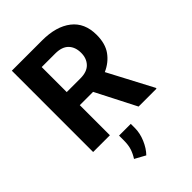

<svg xmlns="http://www.w3.org/2000/svg" viewBox="-273 -826 1187 1187"><g transform="rotate(-45 320.5 -232.0)"><path d="M460.9 0 326.2 -263.2H210V0H63.5V-710.9H328.6Q450.7 -710.9 521 -656.2Q591.3 -601.6 591.3 -496.6Q591.3 -419.9 556.9 -372.1Q522.5 -324.2 463.9 -298.3L617.7 -6.8V0ZM328.6 -596.2H210V-377.4H329.6Q387.2 -377.4 416 -407.5Q444.8 -437.5 444.8 -485.8Q444.8 -536.6 416 -566.4Q387.2 -596.2 328.6 -596.2ZM351.1 41.5V76.7Q351.1 122.6 331.1 169.7Q311 216.8 281.2 247.1L211.9 209Q229 182.6 238.8 153.6Q248.5 124.5 248.5 83.5V41.5Z"/></g></svg>

Font: Vazirmatn UI FD
Style: Bold
Weight: 700
Designer: Saber Rastikerdar
Foundry: Saber Rastikerdar
Version: Version 33.003